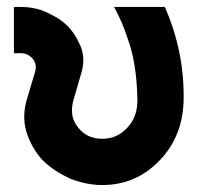

<svg xmlns="http://www.w3.org/2000/svg" viewBox="-20 -520 576 552"><path d="M20 -500V-367H41Q60 -367 74 -351Q87 -335 81 -314L59 -240Q42 -187 56 -141Q63 -118 74.5 -98Q86 -78 101 -61Q118 -44 137.5 -31Q157 -18 180 -7Q203 2 226.5 7Q250 12 274 12Q372 12 440 -60Q508 -131 508 -240Q509 -374 454 -500H308Q320 -478 329.5 -456Q339 -434 346 -412Q360 -375 367 -330.5Q374 -286 375 -235Q376 -184 346 -153Q317 -121 274 -121Q230 -121 205 -153Q177 -186 192 -235L215 -314Q221 -336 219 -357.5Q217 -379 206 -399Q194 -425 175 -444.5Q156 -464 129 -477Q108 -489 86 -494.5Q64 -500 41 -500Z"/></svg>

Font: Unageo
Style: Bold
Weight: 700
Designer: Richard Sepsi
Foundry: Richard Sepsi
Version: Version 2.000